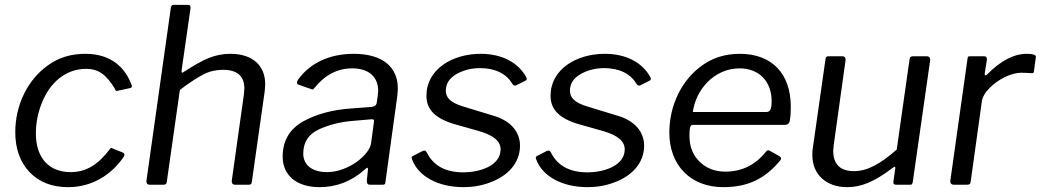

<svg xmlns="http://www.w3.org/2000/svg" viewBox="-20 -762 4293 792"><path d="M332 -540C274 -540 223 -525 180 -494C92 -433 43 -326 43 -217C43 -148 63 -93 102 -52C141 -11 194 10 261 10C360 10 440 -41 491 -116C492 -119 493 -121 493 -123C493 -126 493 -130 486 -133L446 -149C439 -153 438 -153 434 -148C385 -83 336 -52 271 -52C182 -52 128 -111 128 -211C128 -254 136 -297 153 -338C185 -420 250 -478 335 -478C386 -478 417 -455 452 -399C455 -392 457 -387 461 -387H463L518 -399C522 -400 524 -403 524 -406C524 -408 524 -410 523 -411C494 -490 432 -540 332 -540Z M653 0C664 0 667 -3 668 -12L722 -391C761 -421 794 -442 819 -455C844 -468 871 -474 900 -474C959 -474 988 -448 988 -397C988 -392 987 -384 986 -372L936 -16C936 -15 936 -14 936 -13C936 -6 940 0 949 0H1005C1014 0 1018 -2 1019 -13L1072 -386C1073 -399 1074 -409 1074 -414C1074 -491 1023 -540 930 -540C899 -540 869 -534 842 -523C814 -512 779 -492 736 -464C734 -463 733 -462 732 -462C730 -462 729 -464 729 -468C729 -469 729 -470 729 -471L766 -729C766 -730 766 -730 766 -731C766 -738 763 -742 756 -742H697C689 -742 688 -740 685 -732L584 -16C584 -15 584 -14 584 -13C584 -4 589 0 598 0Z M1484 -62C1489 -67 1493 -70 1495 -70C1497 -70 1498 -68 1498 -64L1493 -16C1493 -5 1497 0 1506 0H1556C1567 0 1569 -1 1570 -12L1619 -367C1620 -380 1621 -390 1621 -397C1621 -486 1558 -540 1439 -540C1338 -540 1258 -501 1209 -433C1206 -428 1205 -424 1205 -421C1205 -417 1207 -414 1211 -413L1262 -395C1265 -394 1267 -393 1269 -393C1270 -393 1272 -393 1276 -398C1320 -453 1372 -480 1433 -480C1500 -480 1540 -446 1540 -387C1540 -383 1539 -376 1538 -365L1534 -338C1533 -329 1525 -322 1513 -321L1434 -315C1354 -310 1286 -292 1230 -261C1174 -229 1146 -181 1146 -116C1146 -39 1203 10 1298 10C1368 10 1430 -14 1484 -62ZM1511 -173C1506 -124 1417 -52 1329 -52C1268 -52 1231 -81 1231 -128C1231 -175 1252 -208 1295 -228C1338 -248 1387 -260 1443 -264L1512 -270C1513 -270 1514 -270 1514 -270C1520 -270 1523 -268 1523 -263Z M1892 10C1930 10 1967 4 2003 -10C2074 -36 2125 -89 2125 -161C2125 -218 2087 -265 2011 -286L1890 -323C1837 -339 1819 -360 1819 -388C1819 -417 1834 -440 1864 -457C1893 -473 1925 -481 1960 -481C2024 -481 2069 -457 2093 -417C2096 -412 2100 -409 2104 -409C2106 -409 2108 -409 2109 -410L2147 -429C2151 -431 2153 -434 2153 -437C2153 -438 2152 -440 2151 -443C2119 -503 2052 -540 1963 -540C1844 -540 1739 -475 1739 -367C1739 -311 1774 -273 1858 -249L1957 -221C2016 -204 2045 -179 2045 -146C2045 -76 1954 -51 1892 -51C1817 -51 1767 -79 1740 -134C1737 -139 1734 -141 1730 -141C1729 -141 1727 -140 1723 -139L1684 -119C1680 -117 1678 -114 1678 -111C1678 -110 1679 -108 1680 -104C1705 -36 1785 10 1892 10Z M2404 10C2442 10 2479 4 2515 -10C2586 -36 2637 -89 2637 -161C2637 -218 2599 -265 2523 -286L2402 -323C2349 -339 2331 -360 2331 -388C2331 -417 2346 -440 2376 -457C2405 -473 2437 -481 2472 -481C2536 -481 2581 -457 2605 -417C2608 -412 2612 -409 2616 -409C2618 -409 2620 -409 2621 -410L2659 -429C2663 -431 2665 -434 2665 -437C2665 -438 2664 -440 2663 -443C2631 -503 2564 -540 2475 -540C2356 -540 2251 -475 2251 -367C2251 -311 2286 -273 2370 -249L2469 -221C2528 -204 2557 -179 2557 -146C2557 -76 2466 -51 2404 -51C2329 -51 2279 -79 2252 -134C2249 -139 2246 -141 2242 -141C2241 -141 2239 -140 2235 -139L2196 -119C2192 -117 2190 -114 2190 -111C2190 -110 2191 -108 2192 -104C2217 -36 2297 10 2404 10Z M2963 10C3062 10 3134 -22 3199 -101C3201 -104 3202 -106 3202 -108C3202 -112 3199 -115 3195 -118L3157 -139C3154 -141 3152 -142 3149 -142C3146 -142 3144 -141 3141 -138C3097 -82 3041 -54 2972 -54C2929 -54 2893 -68 2866 -95C2838 -122 2824 -157 2824 -202C2824 -235 2827 -247 2838 -247H3217C3229 -247 3236 -253 3238 -264C3241 -282 3242 -301 3242 -322C3242 -459 3163 -540 3032 -540C2974 -540 2923 -525 2879 -494C2791 -433 2741 -326 2741 -215C2741 -80 2829 10 2963 10ZM2838 -300C2850 -392 2926 -480 3031 -480C3112 -480 3163 -425 3163 -345C3163 -310 3156 -300 3141 -300Z M3474 10C3531 10 3584 -10 3663 -70C3666 -73 3669 -74 3671 -74C3672 -74 3673 -73 3673 -70V-67L3665 -11C3665 -10 3665 -10 3665 -9C3665 -3 3669 0 3676 0H3734C3742 0 3742 -2 3745 -10L3817 -514C3817 -515 3817 -516 3817 -517C3817 -524 3812 -530 3803 -530H3748C3737 -530 3733 -527 3732 -518L3679 -145C3614 -88 3559 -56 3503 -56C3446 -56 3417 -84 3417 -141C3417 -145 3418 -152 3419 -163L3468 -514C3468 -515 3468 -516 3468 -517C3468 -524 3464 -530 3455 -530H3399C3390 -530 3386 -528 3385 -517L3332 -145C3331 -140 3331 -132 3331 -121C3331 -42 3389 10 3474 10Z M3968 0C3979 0 3983 -3 3984 -12L4030 -343C4033 -362 4043 -380 4062 -399C4098 -436 4153 -462 4193 -462C4204 -462 4219 -461 4238 -460C4238 -460 4239 -460 4239 -460C4242 -460 4244 -463 4245 -468L4253 -527C4253 -527 4253 -527 4253 -528C4253 -536 4241 -540 4216 -540C4163 -540 4108 -512 4052 -455C4049 -452 4047 -451 4045 -451C4043 -451 4042 -452 4042 -455V-459L4051 -516C4051 -517 4051 -517 4051 -518C4051 -526 4047 -530 4040 -530H3981C3974 -530 3972 -528 3971 -520L3900 -16C3900 -15 3900 -14 3900 -13C3900 -6 3905 0 3914 0Z"/></svg>

Font: Libre Franklin
Style: Italic
Weight: 400
Italic angle: -8°
Designer: Pablo Impallari, Rodrigo Fuenzalida
Foundry: Impallari Type
Version: Version 1.002; ttfautohint (v1.5)